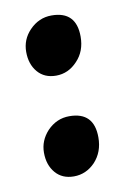

<svg xmlns="http://www.w3.org/2000/svg" viewBox="-58 -449 321 493"><g transform="rotate(-10 102.5 -202.5)"><path d="M52.7 -123Q77.1 -148.4 110.4 -148.4Q174.8 -148.4 174.8 -82Q174.8 -43.9 151.4 -18.6Q127.9 5.9 95.7 5.9Q65.4 5.9 47.9 -14.6Q30.3 -35.2 30.3 -67.4Q30.3 -98.6 52.7 -123ZM52.7 -385.7Q77.1 -411.1 110.4 -411.1Q174.8 -411.1 174.8 -344.7Q174.8 -306.6 151.4 -282.2Q127.9 -256.8 95.7 -256.8Q65.4 -256.8 47.9 -277.3Q30.3 -297.9 30.3 -330.1Q30.3 -362.3 52.7 -385.7Z"/></g></svg>

Font: Acme Polish
Style: Regular
Weight: 400
Designer: Juan Pablo del Peral
Version: Version 1.002